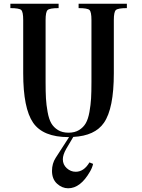

<svg xmlns="http://www.w3.org/2000/svg" viewBox="-20 -720 754 1022"><path d="M382.8 194.3C365.2 194.3 349.4 188 335.4 175.3C321.5 162.6 314.5 146.8 314.5 127.9C314.5 112.3 320.3 94.1 332 73.2L370.1 8.8C446.9 4.9 501.3 -20.2 533.2 -66.4C568.4 -117.2 585.9 -205.1 585.9 -330.1V-613.3C585.9 -641.9 589.5 -659.7 596.7 -666.5C603.8 -673.3 623.4 -676.8 655.3 -676.8V-700.2H398.4V-676.8C429.7 -676.8 448.9 -673.5 456.1 -667C463.2 -660.5 466.8 -642.6 466.8 -613.3V-283.2C466.8 -248 466.1 -219.1 464.8 -196.3C463.5 -173.5 460.6 -149.4 456.1 -124C451.5 -98.6 445 -78.6 436.5 -64C428.1 -49.3 416.2 -37.3 400.9 -27.8C385.6 -18.4 366.9 -13.7 344.7 -13.7C322.6 -13.7 303.9 -18.4 288.6 -27.8C273.3 -37.3 261.4 -49.3 252.9 -64C244.5 -78.6 238 -98.6 233.4 -124C228.8 -149.4 225.9 -173.5 224.6 -196.3C223.3 -219.1 222.7 -248 222.7 -283.2V-613.3C222.7 -641.9 226.2 -659.7 233.4 -666.5C240.6 -673.3 260.1 -676.8 292 -676.8V-700.2H35.2V-676.8C66.4 -676.8 85.6 -673.5 92.8 -667C99.9 -660.5 103.5 -642.6 103.5 -613.3V-330.1C103.5 -205.7 121.1 -118 156.2 -66.9C191.4 -15.8 254.2 9.8 344.7 9.8H347.7L276.4 120.1C263.3 140.3 256.8 163.4 256.8 189.5C256.8 218.8 265.8 241.5 283.7 257.8C301.6 274.1 321.3 282.2 342.8 282.2C386.4 282.2 425.1 252.6 459 193.4C466.8 180.3 472.3 166.7 475.6 152.3L456.1 144.5C436.5 177.7 412.1 194.3 382.8 194.3Z"/></svg>

Font: TriodPostnaja
Style: Medium
Weight: 500
Version: 20110805; ttfautohint (v0.96) -l 8 -r 50 -G 200 -x 14 -w "G"